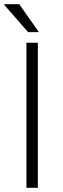

<svg xmlns="http://www.w3.org/2000/svg" viewBox="-27 -888 297 908"><path d="M98 0V-686H152V0ZM157 -736H106L-7 -865L-6 -868H64Z"/></svg>

Font: Archivo Thin
Style: Regular
Weight: 250
Designer: Hector Gatti
Foundry: Omnibus-Type
Version: Version 2.001